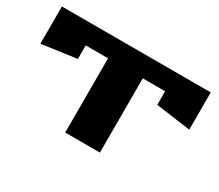

<svg xmlns="http://www.w3.org/2000/svg" viewBox="-123 -975 1426 1250"><g transform="rotate(30 589.5 -350.0)"><path d="M30 -420V-700H1149V-420L888 -456V-558H720V0H459V-558H291V-456Z"/></g></svg>

Font: Stalinist One
Style: Regular
Weight: 400
Designer: Jovanny Lemonad
Foundry: Alexey Maslov, Jovanny Lemonad
Version: Version 3.004